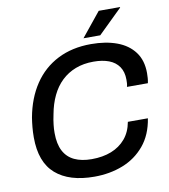

<svg xmlns="http://www.w3.org/2000/svg" viewBox="-94 -947 913 1039"><g transform="rotate(-10 362.5 -428.0)"><path d="M341 12Q203 12 128.5 -53Q54 -118 54 -254Q54 -283 56.5 -310Q59 -337 63 -362Q82 -466 132.5 -541.5Q183 -617 262.5 -657.5Q342 -698 446 -698Q527 -698 588 -675.5Q649 -653 683.5 -607Q718 -561 718 -491Q718 -478 717 -464Q716 -450 713 -436H598Q601 -446 601.5 -456Q602 -466 602 -475Q602 -518 582.5 -546.5Q563 -575 527.5 -588.5Q492 -602 443 -602Q388 -602 344 -585Q300 -568 267 -536.5Q234 -505 212.5 -460Q191 -415 181 -360Q177 -343 175 -329Q173 -315 171.5 -303Q170 -291 169.5 -280.5Q169 -270 169 -258Q169 -198 189 -159.5Q209 -121 248 -102.5Q287 -84 343 -84Q404 -84 451 -102.5Q498 -121 529 -157.5Q560 -194 570 -249H680Q666 -160 617.5 -102Q569 -44 497.5 -16Q426 12 341 12ZM412 -736 519 -868H636V-865L504 -736Z"/></g></svg>

Font: Archivo SemiBold Medium
Style: Italic
Weight: 500
Italic angle: -10°
Version: Version 2.001